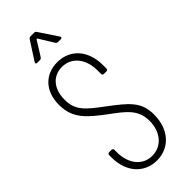

<svg xmlns="http://www.w3.org/2000/svg" viewBox="-290 -936 981 981"><g transform="rotate(-45 201.0 -445.0)"><path d="M108 -778H129C134 -778 138 -781 141 -785L191 -865C192 -867 196 -867 197 -865L246 -785C249 -781 253 -778 258 -778H279C285 -778 288 -781 288 -785C288 -786 287 -788 286 -790L218 -892C215 -896 211 -898 206 -898H179C174 -898 170 -895 167 -891L102 -790C98 -783 100 -778 108 -778ZM189 8C279 8 344 -61 344 -169C344 -261 297 -299 197 -374C112 -437 74 -470 74 -545C74 -629 121 -674 183 -674C252 -674 299 -617 299 -532V-507C299 -501 303 -497 309 -497H328C334 -497 338 -501 338 -507V-532C338 -638 276 -708 183 -708C98 -708 35 -650 35 -547C35 -446 95 -400 175 -339C252 -282 305 -246 305 -162C305 -80 255 -26 188 -26C121 -26 73 -82 73 -167V-185C73 -191 69 -195 63 -195H45C39 -195 35 -191 35 -185V-166C35 -61 99 8 189 8Z"/></g></svg>

Font: Barlow Condensed ExtraLight
Style: Regular
Weight: 275
Width: 3
Designer: Jeremy Tribby
Foundry: Tribby Type
Version: Version 1.422;hotconv 1.0.109;makeotfexe 2.5.65596